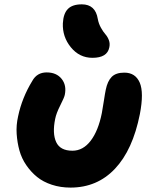

<svg xmlns="http://www.w3.org/2000/svg" viewBox="-20 -850 695 880"><path d="M403.8 -585Q344.2 -585 304.9 -633.1Q265.6 -681.2 268.1 -743.2Q270.5 -788.1 291.3 -809.1Q312 -830.1 355 -830.1Q417.5 -830.1 428.2 -763.2Q432.1 -741.7 442.6 -722.9Q453.1 -704.1 463.1 -692.9Q473.1 -681.6 479 -666Q484.9 -650.4 481 -632.8Q471.7 -585 403.8 -585ZM303.2 9.8Q257.3 9.8 217.8 -3.2Q178.2 -16.1 150.1 -38.8Q122.1 -61.5 100.6 -92.8Q79.1 -124 69.1 -160.2Q59.1 -196.3 56.4 -236.3Q53.7 -276.4 63 -316.9Q80.6 -401.4 127.9 -479Q149.4 -518.1 193.8 -518.1Q238.8 -518.1 262.5 -488.5Q286.1 -459 276.9 -415Q274.4 -402.8 256.1 -366.7Q237.8 -330.6 232.9 -305.2Q219.2 -238.3 237.5 -198.7Q255.9 -159.2 312 -159.2Q360.8 -159.2 395.8 -205.1Q430.7 -251 446.8 -332Q451.7 -357.9 456.5 -390.6Q461.4 -423.3 464.8 -439Q472.7 -478 491.9 -497.6Q511.2 -517.1 549.8 -517.1Q600.6 -517.1 620.4 -471.4Q640.1 -425.8 621.1 -327.1Q588.4 -162.6 506.8 -76.4Q425.3 9.8 303.2 9.8Z"/></svg>

Font: Shantell Sans Normal
Style: Italic
Weight: 800
Italic angle: -11.31°
Designer: Stephen Nixon, Anya Danilova, Shantell Martin
Foundry: Arrow Type
Version: Version 1.006;[559af2be0]